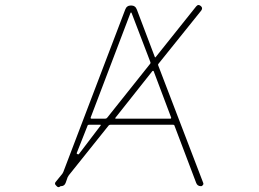

<svg xmlns="http://www.w3.org/2000/svg" viewBox="-20 -773 1040 772"><path d="M207 -25.4Q201.2 -30.3 201.2 -35.2Q201.2 -39.1 205.1 -43L230.5 -74.2Q232.4 -77.1 234.4 -81.1L483.4 -734.4Q489.3 -751 506.8 -751Q524.4 -751 530.3 -734.4L602.5 -543.9Q602.5 -543 604 -542.5Q605.5 -542 606.4 -543.9L768.6 -747.1Q773.4 -752.9 778.3 -752.9Q782.2 -752.9 787.1 -749Q796.9 -741.2 789.1 -730.5L617.2 -516.6Q614.3 -513.7 616.2 -509.8L796.9 -38.1Q797.9 -36.1 797.9 -34.2Q797.9 -31.2 795.9 -29.3Q793 -24.4 788.1 -24.4Q773.4 -24.4 768.6 -38.1L681.6 -267.6Q680.7 -271.5 675.8 -271.5H424.8Q419.9 -271.5 417 -268.6L256.8 -68.4Q253.9 -64.5 252 -60.5L244.1 -38.1Q239.3 -24.4 224.6 -24.4H223.6Q222.7 -24.4 221.7 -23.4Q218.8 -20.5 215.8 -20.5Q212.9 -20.5 210 -22.5ZM289.1 -159.2Q287.1 -155.3 291 -153.3H292Q293 -152.3 293.9 -152.3Q296.9 -152.3 297.9 -154.3L384.8 -268.6Q386.7 -271.5 382.8 -271.5H337.9Q333 -271.5 332 -267.6ZM444.3 -299.8Q441.4 -295.9 446.3 -295.9H665Q668.9 -295.9 668 -300.8L597.7 -487.3Q596.7 -488.3 595.2 -488.3Q593.8 -488.3 592.8 -487.3ZM344.7 -300.8Q343.8 -295.9 347.7 -295.9H403.3Q408.2 -295.9 411.1 -299.8L583 -515.6Q585 -517.6 585 -519.5Q585 -521.5 585 -522.5L508.8 -721.7Q507.8 -722.7 506.8 -722.7Q505.9 -722.7 504.9 -721.7Z"/></svg>

Font: Rounded-L Mgen+ 2m thin
Style: Regular
Weight: 100
Designer: [Source Han Sans]
Ryoko NISHIZUKA  (kana & ideographs); Paul D. Hunt (Latin, Greek & Cyrillic); Wenlong ZHANG  (bopomofo
Version: Version 1.059.20150602